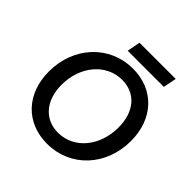

<svg xmlns="http://www.w3.org/2000/svg" viewBox="-224 -1040 1233 1233"><g transform="rotate(45 392.5 -423.5)"><path d="M387 16C598 16 756 -152 756 -378C756 -580 627 -716 437 -716C226 -716 67 -547 67 -321C67 -119 196 16 387 16ZM386 -84C265 -84 185 -176 185 -318C185 -488 295 -616 438 -616C560 -616 638 -526 638 -383C638 -212 530 -84 386 -84ZM331 -773H659L677 -863H348Z"/></g></svg>

Font: Uncut Sans Semibold Italic
Style: Regular
Weight: 600
Italic angle: -11°
Designer: Kasper Nordkvist
Foundry: UNCUT.wtf
Version: Version 1.304;Glyphs 3.2 (3246)